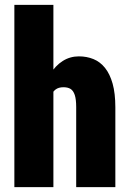

<svg xmlns="http://www.w3.org/2000/svg" viewBox="-20 -770 537 790"><path d="M199.7 -750V0H39.1V-750ZM180.7 -282.2 144.5 -281.2Q143.6 -336.9 154.5 -383.8Q165.5 -430.7 186.8 -465.3Q208 -500 238 -519Q268.1 -538.1 304.7 -538.1Q336.9 -538.1 364.5 -526.9Q392.1 -515.6 412.1 -490.7Q432.1 -465.8 443.4 -425.8Q454.6 -385.7 454.6 -328.1V0H293.5V-329.1Q293.5 -361.3 287.6 -379.2Q281.7 -397 270.3 -404.1Q258.8 -411.1 241.2 -411.1Q220.7 -411.1 208.3 -401.4Q195.8 -391.6 189.7 -374.3Q183.6 -356.9 182.1 -333.5Q180.7 -310.1 180.7 -282.2Z"/></svg>

Font: Roboto Condensed Black
Style: Regular
Weight: 900
Designer: Christian Robertson
Foundry: Google
Version: Version 3.008; 2023